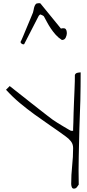

<svg xmlns="http://www.w3.org/2000/svg" viewBox="-20 -959 532 1168"><path d="M413.1 160.2Q413.1 104.5 418.9 50.3Q424.8 -3.9 424.8 -58.6Q424.8 -82 411.6 -99.1Q398.4 -116.2 379.9 -128.9Q329.1 -166 281.7 -198.2Q234.4 -230.5 189.5 -263.2Q144.5 -295.9 101.1 -332Q57.6 -368.2 16.6 -413.1L39.1 -435.5Q48.8 -427.7 69.3 -411.6Q89.8 -395.5 115.2 -375.5Q140.6 -355.5 168.9 -333Q197.3 -310.5 223.1 -290.5Q249 -270.5 269.5 -254.4Q290 -238.3 299.8 -231.4Q310.5 -223.6 328.6 -212.4Q346.7 -201.2 364.7 -190.4Q382.8 -179.7 397 -171.4Q411.1 -163.1 413.1 -163.1H424.8V-175.8Q425.8 -188.5 426.3 -213.9Q426.8 -239.3 427.7 -271Q428.7 -302.7 430.2 -338.9Q431.6 -375 433.1 -407.2Q434.6 -439.5 435.1 -464.8Q435.5 -490.2 435.5 -502.9Q439.5 -513.7 450.7 -516.1Q461.9 -518.6 470.7 -518.6Q470.7 -433.6 468.8 -347.7L462.9 -177.7Q460.9 -91.8 459 -6.3Q457 79.1 459 164.1Q454.1 171.9 447.3 180.2Q440.4 188.5 429.7 188.5Q419.9 188.5 416.5 178.7Q413.1 168.9 413.1 160.2ZM104.5 -703.1Q111.3 -715.8 121.6 -740.7Q131.8 -765.6 143.1 -792.5Q154.3 -819.3 164.6 -843.8Q174.8 -868.2 180.7 -882.8Q183.6 -891.6 185.1 -901.4Q186.5 -911.1 189.5 -919.4Q192.4 -927.7 197.3 -933.6Q202.1 -939.5 214.8 -939.5H220.7Q224.6 -939.5 225.6 -938.5L350.6 -785.2Q374 -791 380.4 -781.2Q386.7 -771.5 386.7 -757.8Q386.7 -745.1 379.9 -730.5Q373 -715.8 356.4 -715.8Q335 -729.5 318.8 -747.6Q302.7 -765.6 289.6 -785.2Q276.4 -804.7 266.1 -824.2Q255.9 -843.8 247.1 -859.4Q245.1 -862.3 236.3 -866.7Q227.5 -871.1 225.6 -871.1Q223.6 -871.1 219.2 -866.7Q214.8 -862.3 213.9 -859.4L127 -690.4Q127 -689.5 125 -689.5H122.1Q110.4 -689.5 104.5 -703.1Z"/></svg>

Font: Waiting for the Sunrise
Style: Regular
Weight: 300
Version: Version 1.001 2001